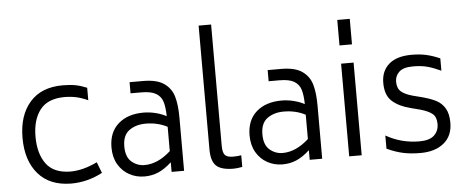

<svg xmlns="http://www.w3.org/2000/svg" viewBox="-54 -981 2751 1133"><g transform="rotate(-5 1321.5 -414.5)"><path d="M62 -276Q62 -409 130 -487Q198 -565 325 -565Q368 -565 400 -559Q432 -553 468 -538V-464Q431 -481 398.5 -488Q366 -495 328 -495Q229 -494 184 -435Q139 -376 139 -277Q139 -176 183.5 -115.5Q228 -55 327 -54Q401 -54 486 -95L511 -30Q422 17 325 17Q198 16 130 -63Q62 -142 62 -276Z M995 -316V0H921V-57Q881 -20 842.5 -3.5Q804 13 760 13Q711 13 670 -9.5Q629 -32 604.5 -74Q580 -116 580 -174Q580 -264 636 -313.5Q692 -363 786 -363Q820 -363 855.5 -354.5Q891 -346 921 -330Q920 -384 910 -416Q900 -448 871 -465.5Q842 -483 784 -483H720V-549H799Q881 -549 923.5 -519.5Q966 -490 980.5 -440.5Q995 -391 995 -316ZM921 -123V-267Q864 -297 793 -297Q735 -297 695.5 -268.5Q656 -240 656 -174Q656 -111 689.5 -82.5Q723 -54 766 -54Q845 -54 921 -123Z M1155 -113V-846H1229V-129Q1229 -88 1242 -73Q1255 -58 1291 -58Q1319 -58 1339 -62V7Q1310 13 1287 13Q1215 13 1185 -15Q1155 -43 1155 -113Z M1813 -316V0H1739V-57Q1699 -20 1660.5 -3.5Q1622 13 1578 13Q1529 13 1488 -9.5Q1447 -32 1422.5 -74Q1398 -116 1398 -174Q1398 -264 1454 -313.5Q1510 -363 1604 -363Q1638 -363 1673.5 -354.5Q1709 -346 1739 -330Q1738 -384 1728 -416Q1718 -448 1689 -465.5Q1660 -483 1602 -483H1538V-549H1617Q1699 -549 1741.5 -519.5Q1784 -490 1798.5 -440.5Q1813 -391 1813 -316ZM1739 -123V-267Q1682 -297 1611 -297Q1553 -297 1513.5 -268.5Q1474 -240 1474 -174Q1474 -111 1507.5 -82.5Q1541 -54 1584 -54Q1663 -54 1739 -123Z M1973 -808H2047V-657H1973ZM1973 -549H2047V0H1973Z M2196 -26V-104Q2287 -52 2394 -52Q2454 -52 2481.5 -78Q2509 -104 2509 -145Q2509 -186 2486.5 -205Q2464 -224 2415 -238L2357 -253Q2290 -270 2250.5 -305.5Q2211 -341 2211 -414Q2211 -484 2257 -524.5Q2303 -565 2392 -565Q2441 -565 2480 -556Q2519 -547 2559 -529V-456Q2519 -475 2482 -485.5Q2445 -496 2394 -496Q2337 -496 2312 -472.5Q2287 -449 2287 -415Q2287 -375 2310 -355.5Q2333 -336 2378 -324L2436 -309Q2484 -296 2515.5 -279.5Q2547 -263 2566 -231Q2585 -199 2585 -146Q2585 -68 2533 -25.5Q2481 17 2394 17Q2336 17 2290.5 7Q2245 -3 2196 -26Z"/></g></svg>

Font: Biryani Light
Style: Regular
Weight: 300
Designer: Dan Reynolds and Mathieu Réguer
Foundry: Dan Reynolds and Mathieu Réguer
Version: Version 1.004; ttfautohint (v1.1) -l 5 -r 5 -G 72 -x 0 -D la